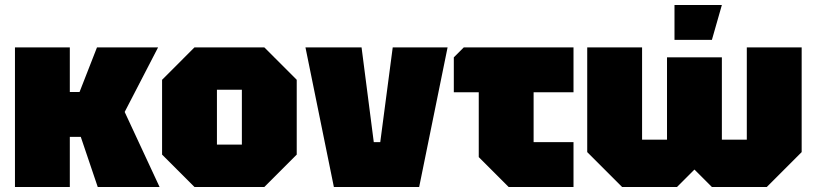

<svg xmlns="http://www.w3.org/2000/svg" viewBox="-20 -750 3270 770"><path d="M40 0V-560H260V-381H299L369 -560H614L480 -301L620 0H372L304 -201H260V0Z M630 -130V-430L760 -560H1040L1170 -430V-130L1040 0H760ZM850 -170H950V-390H850Z M1319 0 1205 -560H1430L1479 -180H1505L1555 -560H1775L1661 0Z M1900 -120V-380H1800V-520L1840 -560H2280V-380H2120V-180H2280V0H2020Z M2875 -520V-190H2975V-560H3195V-140L3055 0H2835L2765 -70L2695 0H2475L2335 -140V-560H2555V-190H2655V-520ZM2685 -590V-730H2875L2835 -590Z"/></svg>

Font: Tektur Black
Style: Regular
Weight: 900
Designer: Adam Jagosz
Foundry: Adam Jagosz
Version: Version 1.005;gftools[0.9.30]